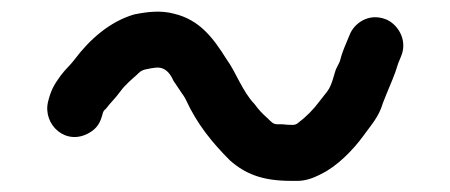

<svg xmlns="http://www.w3.org/2000/svg" viewBox="-20 -445 788 336"><path d="M136.6 -212.8C149.9 -220.6 155.6 -229.9 159.9 -247C160.5 -249.5 162.4 -252.6 165.2 -254.5C174.5 -266.7 182.4 -273.5 190.8 -285.3C198.4 -295.8 209.8 -305.5 219.7 -314.3C223.1 -317.4 226.2 -322.8 239.8 -324.5C241.3 -325 247.4 -326.2 251.1 -326.4C274 -330.1 282.3 -305.6 283.4 -303.9L297.2 -283.3C299.3 -280.4 303 -275.3 305.4 -270.2C324.9 -228 350.4 -196.3 382.6 -164.1C409 -141 438.5 -128.5 489 -128.5H501C512.5 -128.5 525.6 -131.9 541.4 -140.2C569.5 -153.5 597.7 -182.3 615.9 -207.3C630.3 -227.3 643.1 -240.8 650 -264.5C650.1 -264.8 650.3 -265.3 650.4 -265.6L656.4 -280.6C664.6 -301 670.2 -311.9 677 -334.6C677.1 -334.9 677.3 -335.4 677.5 -335.8L682.4 -347.7C693.8 -376.9 674.4 -403.9 655 -411.3C624.9 -422.9 599.3 -404 591.6 -383.4L586.5 -371.1C581.1 -358.4 577.8 -349.8 575.1 -339C575 -338.3 574.6 -337.2 574.2 -336.4L568.3 -324.6C565.2 -317.9 561.5 -296.5 552.9 -285.3L538.9 -267.4C528.2 -253.1 516.2 -240.8 500.5 -229C498.6 -227.6 495.7 -226.5 493 -226.5L489 -226.5C484.8 -226.5 481.4 -226.7 474.3 -227.5H466C458 -227.5 455.4 -231.1 448.4 -237.9C439.6 -245.6 432.3 -253.3 425.4 -262.9C404.4 -284.5 391.8 -320.8 377 -340.5C376.9 -340.7 376.6 -341.1 376.4 -341.4C352.9 -379 329.3 -410.2 284.9 -420.9C262 -427.1 239.4 -424.7 215 -419.8C171.5 -407.1 136.4 -375.3 111 -341.5C102.1 -329.7 94.4 -323.9 86.1 -312.6C73.8 -295.8 68.9 -286.2 64.1 -267C54.4 -226.5 95.8 -188.6 136.6 -212.8Z"/></svg>

Font: Smoothie
Style: Light
Weight: 400
Foundry: Cannot Into Space Fonts
Version: Version 0.8